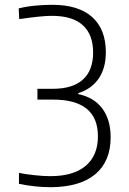

<svg xmlns="http://www.w3.org/2000/svg" viewBox="-20 -770 539 800"><path d="M193 10Q126 10 59 -4V-49H64Q76 -46 91.5 -44Q107 -42 124.5 -40Q142 -38 159 -37Q176 -36 190 -36Q286 -36 337 -79Q388 -122 388 -202Q388 -355 201 -355H136V-400H200Q283 -400 325.5 -438.5Q368 -477 368 -551Q368 -626 325 -665Q282 -704 196 -704Q173 -704 139.5 -700.5Q106 -697 65 -691H60L58 -735Q90 -743 126.5 -746.5Q163 -750 198 -750Q307 -750 364 -699Q421 -648 421 -552Q421 -486 391 -442.5Q361 -399 306 -382V-378Q372 -364 406.5 -317.5Q441 -271 441 -198Q441 -98 377.5 -44.5Q314 9 193 10Z"/></svg>

Font: Encode Sans Normal
Style: ExtraLight
Weight: 200
Designer: Pablo Impallari, Andres Torresi
Foundry: Pablo Impallari, Andres Torresi
Version: Version 1.000; ttfautohint (v1.00) -l 8 -r 50 -G 200 -x 14 -